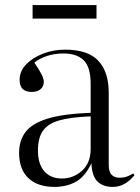

<svg xmlns="http://www.w3.org/2000/svg" viewBox="-20 -720 548 754"><path d="M194 14Q128 14 91.5 -20.5Q55 -55 55 -120Q55 -169 81 -202.5Q107 -236 168 -254.5Q229 -273 336 -277V-391Q336 -456 309 -483Q282 -510 229 -510Q194 -510 164 -500Q134 -490 115 -474Q136 -443 144 -426.5Q152 -410 152 -398Q152 -381 139.5 -370Q127 -359 105 -359Q57 -359 57 -406Q57 -441 83 -467.5Q109 -494 149.5 -509.5Q190 -525 235 -525Q326 -525 366.5 -481Q407 -437 407 -356V-73Q407 -45 418.5 -33.5Q430 -22 450 -22Q465 -22 478 -26.5Q491 -31 503 -39L508 -32Q471 14 423 14Q384 14 362.5 -7.5Q341 -29 339 -79Q314 -26 277.5 -6Q241 14 194 14ZM223 -19Q268 -19 302 -49.5Q336 -80 336 -135V-263Q259 -260 214 -247.5Q169 -235 149 -207Q129 -179 129 -129Q129 -76 154 -47.5Q179 -19 223 -19ZM108 -647V-700H359V-647Z"/></svg>

Font: Literata 72pt Light
Style: Regular
Weight: 300
Designer: Latin by Veronika Burian and Jose Scaglione. Greek by Irene Vlachou. Cyrillic by Vera Evstafieva.
Foundry: TypeTogether
Version: Version 3.002